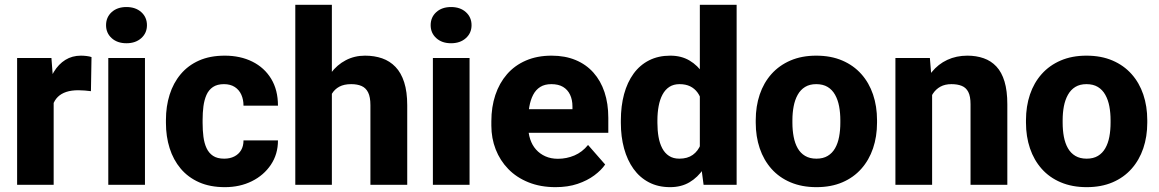

<svg xmlns="http://www.w3.org/2000/svg" viewBox="-20 -770 4830 800"><path d="M203.6 -405.3V0H51.3V-528.3H194.3ZM361.3 -532.2 358.9 -390.1Q349.1 -391.6 333.5 -392.8Q317.9 -394 306.6 -394Q277.3 -394 256.1 -387Q234.9 -379.9 220.9 -366.2Q207 -352.5 200.2 -332.3Q193.4 -312 193.4 -285.6L164.6 -299.8Q164.6 -352.1 174.8 -395.5Q185.1 -439 204.6 -470.9Q224.1 -502.9 252.4 -520.5Q280.8 -538.1 316.9 -538.1Q328.6 -538.1 340.8 -536.6Q353 -535.2 361.3 -532.2Z M584 -528.3V0H431.2V-528.3ZM421.9 -665Q421.9 -698.2 445.3 -719.5Q468.8 -740.7 506.8 -740.7Q544.9 -740.7 568.6 -719.5Q592.3 -698.2 592.3 -665Q592.3 -632.3 568.6 -611.1Q544.9 -589.8 506.8 -589.8Q468.8 -589.8 445.3 -611.1Q421.9 -632.3 421.9 -665Z M914.1 -108.9Q938.5 -108.9 956.5 -118.2Q974.6 -127.4 984.6 -144.3Q994.6 -161.1 994.6 -185.1H1138.2Q1138.2 -127.4 1108.6 -83.5Q1079.1 -39.6 1029.3 -14.9Q979.5 9.8 917 9.8Q855.5 9.8 809.6 -10.5Q763.7 -30.8 732.9 -67.4Q702.1 -104 686.8 -152.6Q671.4 -201.2 671.4 -257.8V-270.5Q671.4 -326.7 686.8 -375.5Q702.1 -424.3 732.9 -460.9Q763.7 -497.6 809.3 -517.8Q855 -538.1 916.5 -538.1Q981.4 -538.1 1031.5 -513.2Q1081.5 -488.3 1109.9 -441.7Q1138.2 -395 1138.2 -329.6H994.6Q994.6 -355 985.6 -375.2Q976.6 -395.5 958.3 -407.5Q939.9 -419.4 913.1 -419.4Q885.3 -419.4 867.4 -407.5Q849.6 -395.5 840.3 -374.5Q831.1 -353.5 827.6 -326.9Q824.2 -300.3 824.2 -270.5V-257.8Q824.2 -227.5 827.6 -200.4Q831.1 -173.3 840.6 -152.8Q850.1 -132.3 867.7 -120.6Q885.3 -108.9 914.1 -108.9Z M1362.8 -750V0H1210.4V-750ZM1342.8 -282.7 1304.7 -281.7Q1304.7 -337.4 1318.6 -384Q1332.5 -430.7 1358.4 -465.3Q1384.3 -500 1420.7 -519Q1457 -538.1 1501 -538.1Q1540 -538.1 1572.3 -526.9Q1604.5 -515.6 1627.9 -491.2Q1651.4 -466.8 1664.1 -427.2Q1676.8 -387.7 1676.8 -331.1V0H1523.4V-332Q1523.4 -365.7 1513.9 -384.8Q1504.4 -403.8 1486.6 -411.6Q1468.8 -419.4 1443.4 -419.4Q1413.6 -419.4 1394 -408.9Q1374.5 -398.4 1363.3 -379.9Q1352.1 -361.3 1347.4 -336.4Q1342.8 -311.5 1342.8 -282.7Z M1936.5 -528.3V0H1783.7V-528.3ZM1774.4 -665Q1774.4 -698.2 1797.9 -719.5Q1821.3 -740.7 1859.4 -740.7Q1897.5 -740.7 1921.1 -719.5Q1944.8 -698.2 1944.8 -665Q1944.8 -632.3 1921.1 -611.1Q1897.5 -589.8 1859.4 -589.8Q1821.3 -589.8 1797.9 -611.1Q1774.4 -632.3 1774.4 -665Z M2294.9 9.8Q2231.9 9.8 2182.1 -10.3Q2132.3 -30.3 2097.9 -65.7Q2063.5 -101.1 2045.4 -147.5Q2027.3 -193.8 2027.3 -246.6V-265.1Q2027.3 -324.2 2043.9 -374Q2060.5 -423.8 2092.5 -460.7Q2124.5 -497.6 2171.4 -517.8Q2218.3 -538.1 2278.3 -538.1Q2334.5 -538.1 2378.4 -519.8Q2422.4 -501.5 2452.6 -467.5Q2482.9 -433.6 2498.8 -386Q2514.6 -338.4 2514.6 -279.3V-216.8H2088.9V-314.9H2365.2V-326.7Q2365.2 -354.5 2355.2 -375.5Q2345.2 -396.5 2325.9 -408Q2306.6 -419.4 2277.3 -419.4Q2249.5 -419.4 2231 -407.7Q2212.4 -396 2201.4 -374.8Q2190.4 -353.5 2185.5 -325.4Q2180.7 -297.4 2180.7 -265.1V-246.6Q2180.7 -215.8 2189 -190.4Q2197.3 -165 2213.4 -147Q2229.5 -128.9 2252.4 -118.7Q2275.4 -108.4 2304.7 -108.4Q2340.8 -108.4 2373.5 -122.3Q2406.2 -136.2 2430.2 -166L2501.5 -84.5Q2485.4 -61 2456.3 -39.3Q2427.2 -17.6 2386.7 -3.9Q2346.2 9.8 2294.9 9.8Z M2896 -118.2V-750H3049.3V0H2911.6ZM2566.9 -257.8V-268.1Q2566.9 -328.1 2580.3 -377.7Q2593.8 -427.2 2619.9 -463.1Q2646 -499 2684.6 -518.6Q2723.1 -538.1 2772.9 -538.1Q2818.8 -538.1 2853 -517.8Q2887.2 -497.6 2911.4 -461.2Q2935.5 -424.8 2950.7 -375.7Q2965.8 -326.7 2973.6 -269.5V-252Q2966.3 -197.3 2950.9 -149.9Q2935.5 -102.5 2911.4 -66.7Q2887.2 -30.8 2852.8 -10.5Q2818.4 9.8 2772 9.8Q2722.2 9.8 2683.8 -10.3Q2645.5 -30.3 2619.6 -66.4Q2593.8 -102.5 2580.3 -151.4Q2566.9 -200.2 2566.9 -257.8ZM2719.2 -268.1V-257.8Q2719.2 -226.6 2723.9 -199.7Q2728.5 -172.9 2739.3 -152.3Q2750 -131.8 2767.6 -120.4Q2785.2 -108.9 2810.5 -108.9Q2844.7 -108.9 2866.7 -124.8Q2888.7 -140.6 2899.9 -168.9Q2911.1 -197.3 2911.6 -234.9V-286.1Q2911.6 -317.4 2905.3 -342.3Q2898.9 -367.2 2886.5 -384.3Q2874 -401.4 2855.5 -410.4Q2836.9 -419.4 2811.5 -419.4Q2786.6 -419.4 2769 -408Q2751.5 -396.5 2740.5 -376Q2729.5 -355.5 2724.4 -327.9Q2719.2 -300.3 2719.2 -268.1Z M3128.9 -258.8V-269Q3128.9 -327.1 3145.5 -376.2Q3162.1 -425.3 3194.3 -461.4Q3226.6 -497.6 3273.4 -517.8Q3320.3 -538.1 3380.9 -538.1Q3442.4 -538.1 3489.5 -517.8Q3536.6 -497.6 3568.8 -461.4Q3601.1 -425.3 3617.7 -376.2Q3634.3 -327.1 3634.3 -269V-258.8Q3634.3 -201.2 3617.7 -152.1Q3601.1 -103 3568.8 -66.7Q3536.6 -30.3 3489.7 -10.3Q3442.9 9.8 3381.8 9.8Q3321.3 9.8 3273.9 -10.3Q3226.6 -30.3 3194.3 -66.7Q3162.1 -103 3145.5 -152.1Q3128.9 -201.2 3128.9 -258.8ZM3281.7 -269V-258.8Q3281.7 -227.5 3286.9 -200.2Q3292 -172.9 3303.7 -152.3Q3315.4 -131.8 3334.7 -120.4Q3354 -108.9 3381.8 -108.9Q3409.7 -108.9 3428.7 -120.4Q3447.8 -131.8 3459.5 -152.3Q3471.2 -172.9 3476.3 -200.2Q3481.4 -227.5 3481.4 -258.8V-269Q3481.4 -299.8 3476.3 -326.9Q3471.2 -354 3459.5 -375Q3447.8 -396 3428.5 -407.7Q3409.2 -419.4 3380.9 -419.4Q3353.5 -419.4 3334.5 -407.7Q3315.4 -396 3303.7 -375Q3292 -354 3286.9 -326.9Q3281.7 -299.8 3281.7 -269Z M3863.8 -415.5V0H3710.9V-528.3H3854.5ZM3843.8 -282.7 3805.7 -281.7Q3805.7 -341.3 3820.3 -388.7Q3835 -436 3862.1 -469.5Q3889.2 -502.9 3927 -520.5Q3964.8 -538.1 4010.7 -538.1Q4047.9 -538.1 4078.6 -527.3Q4109.4 -516.6 4131.6 -492.9Q4153.8 -469.2 4165.5 -430.4Q4177.2 -391.6 4177.2 -335V0H4023.9V-335.4Q4023.9 -368.7 4014.6 -386.7Q4005.4 -404.8 3987.5 -412.1Q3969.7 -419.4 3944.3 -419.4Q3917.5 -419.4 3898.4 -408.9Q3879.4 -398.4 3867.2 -379.9Q3855 -361.3 3849.4 -336.4Q3843.8 -311.5 3843.8 -282.7Z M4254.9 -258.8V-269Q4254.9 -327.1 4271.5 -376.2Q4288.1 -425.3 4320.3 -461.4Q4352.5 -497.6 4399.4 -517.8Q4446.3 -538.1 4506.8 -538.1Q4568.4 -538.1 4615.5 -517.8Q4662.6 -497.6 4694.8 -461.4Q4727.1 -425.3 4743.7 -376.2Q4760.3 -327.1 4760.3 -269V-258.8Q4760.3 -201.2 4743.7 -152.1Q4727.1 -103 4694.8 -66.7Q4662.6 -30.3 4615.7 -10.3Q4568.8 9.8 4507.8 9.8Q4447.3 9.8 4399.9 -10.3Q4352.5 -30.3 4320.3 -66.7Q4288.1 -103 4271.5 -152.1Q4254.9 -201.2 4254.9 -258.8ZM4407.7 -269V-258.8Q4407.7 -227.5 4412.8 -200.2Q4418 -172.9 4429.7 -152.3Q4441.4 -131.8 4460.7 -120.4Q4480 -108.9 4507.8 -108.9Q4535.6 -108.9 4554.7 -120.4Q4573.7 -131.8 4585.4 -152.3Q4597.2 -172.9 4602.3 -200.2Q4607.4 -227.5 4607.4 -258.8V-269Q4607.4 -299.8 4602.3 -326.9Q4597.2 -354 4585.4 -375Q4573.7 -396 4554.4 -407.7Q4535.2 -419.4 4506.8 -419.4Q4479.5 -419.4 4460.4 -407.7Q4441.4 -396 4429.7 -375Q4418 -354 4412.8 -326.9Q4407.7 -299.8 4407.7 -269Z"/></svg>

Font: Roboto ExtraBold
Style: Regular
Weight: 800
Designer: Christian Robertson
Foundry: Google
Version: Version 3.009; 2024